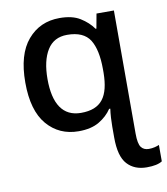

<svg xmlns="http://www.w3.org/2000/svg" viewBox="-87 -622 813 934"><g transform="rotate(-10 319.5 -154.5)"><path d="M270 -548.8C205.1 -548.8 152.8 -525.4 112.3 -478C71.8 -430.7 51.8 -360.8 51.8 -268.1C51.8 -175.8 71.8 -106.4 111.3 -60.1C150.9 -13.7 203.1 9.8 267.1 9.8C308.6 9.8 342.3 2 368.7 -13.7C395 -29.3 416 -48.8 431.2 -71.8H437C433.1 -46.9 431.2 -9.3 431.2 16.1V69.8C431.2 131.8 442.9 175.8 466.8 201.7C490.2 227.5 522.5 240.2 563 240.2C597.7 240.2 623 234.9 639.2 224.1V143.1C627 148.4 609.4 153.8 587.9 153.8C571.3 153.8 558.6 147.9 550.3 136.7C541.5 125 537.1 102.5 537.1 68.8V-539.1H451.2L438 -466.8H434.1C418 -489.7 397 -508.8 371.1 -524.9C345.2 -541 311.5 -548.8 270 -548.8ZM292 -461.9C346.2 -461.9 383.3 -445.3 404.3 -412.6C424.8 -379.4 435.1 -331.1 435.1 -267.1V-249C433.6 -133.3 395.5 -76.2 293.9 -76.2C203.6 -76.2 161.1 -144.5 161.1 -266.1C161.1 -326.7 171.9 -374.5 193.8 -409.7C215.3 -444.3 248 -461.9 292 -461.9Z"/></g></svg>

Font: Noto Reveo Sans
Style: Regular
Weight: 500
Designer: Monotype Design Team
Foundry: Monotype Imaging Inc.
Version: Version 2.007